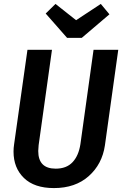

<svg xmlns="http://www.w3.org/2000/svg" viewBox="-20 -945 623 979"><path d="M515 -204Q501 -108 432.5 -47Q364 14 255 14Q155 14 102 -37.5Q49 -89 49 -172Q49 -191 52 -210L120 -691H245L177 -205Q175 -185 175 -175Q175 -85 264 -85Q319 -85 350 -118Q381 -151 390 -210L457 -691H583ZM538 -872 397 -752H322L213 -876L263 -925L368 -842L494 -925Z"/></svg>

Font: Fira Sans Condensed Medium
Style: Italic
Weight: 500
Width: 3
Italic angle: -8°
Designer: bBox Type GmbH & Carrois Corporate GbR & Edenspiekermann AG
Foundry: bBox Type GmbH & Carrois Corporate GbR & Edenspiekermann AG
Version: Version 4.301